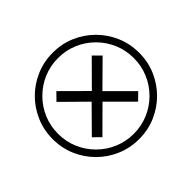

<svg xmlns="http://www.w3.org/2000/svg" viewBox="-184 -997 1297 1297"><g transform="rotate(45 464.0 -349.0)"><path d="M304 -132 252 -183 421 -353 251 -522 303 -574 472 -403 643 -574 693 -523 523 -353 692 -183 642 -132 471 -301ZM464 64Q379 64 304 32Q229 0 172 -57Q115 -114 83 -189Q51 -264 51 -349Q51 -435 83 -509.5Q115 -584 172 -641Q229 -698 304 -730Q379 -762 464 -762Q550 -762 624.5 -730Q699 -698 756 -641Q813 -584 845 -509.5Q877 -435 877 -349Q877 -264 845 -189Q813 -114 756 -57Q699 0 624.5 32Q550 64 464 64ZM464 13Q539 13 604.5 -15Q670 -43 720 -93Q770 -143 798 -208.5Q826 -274 826 -349Q826 -424 798 -489.5Q770 -555 720 -605Q670 -655 604.5 -683Q539 -711 464 -711Q389 -711 323.5 -683Q258 -655 208 -605Q158 -555 130 -489.5Q102 -424 102 -349Q102 -274 130 -208.5Q158 -143 208 -93Q258 -43 323.5 -15Q389 13 464 13Z"/></g></svg>

Font: uhindi25
Style: Book
Weight: 400
Designer: Jelle Bosma - Monotype Design Team
Foundry: Monotype Imaging Inc.
Version: Version 2.003